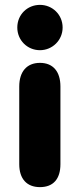

<svg xmlns="http://www.w3.org/2000/svg" viewBox="-20 -759 327 788"><path d="M144 9C199 9 228 -25 228 -85V-404C228 -465 198 -501 144 -501C90 -501 59 -465 59 -404V-85C59 -25 90 9 144 9ZM144 -553C195 -553 237 -594 237 -646C237 -699 195 -739 144 -739C92 -739 51 -699 51 -646C51 -594 92 -553 144 -553Z"/></svg>

Font: SN Pro Heavy
Style: Regular
Weight: 800
Designer: Tobias Whetton
Foundry: Supernotes
Version: Version 1.001;Glyphs 3.2 (3249)